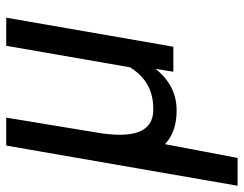

<svg xmlns="http://www.w3.org/2000/svg" viewBox="-115 -466 771 607"><g transform="rotate(-90 270.5 -162.5)"><path d="M113.8 -528.3 -13.2 203.1H74.7L118.2 -26.4C144 -2 179.2 10.3 223.1 10.3C224.1 10.3 224.6 10.3 225.6 10.3C277.3 10.3 320.8 -11.7 356.4 -56.2L347.2 0H426.3L518.1 -528.3H429.2L361.3 -137.2C331.1 -87.9 287.6 -63.5 231 -63.5C229 -63.5 226.6 -63.5 224.6 -63.5C177.2 -64.5 151.9 -94.7 148.4 -154.3C148.4 -158.7 147.9 -163.1 147.9 -168C147.9 -184.1 149.4 -202.6 151.9 -223.6L202.1 -528.3Z"/></g></svg>

Font: Roboto
Style: Italic
Weight: 400
Italic angle: -12°
Designer: Google
Version: Version 2.137; 2017